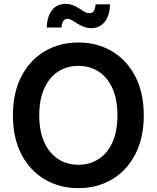

<svg xmlns="http://www.w3.org/2000/svg" viewBox="-20 -956 805 986"><path d="M382.8 10.3Q286.6 10.3 210.4 -34.4Q134.3 -79.1 90.3 -162.8Q46.4 -246.6 46.4 -363.3Q46.4 -480.5 90.3 -564.5Q134.3 -648.4 210.4 -693.1Q286.6 -737.8 382.8 -737.8Q478.5 -737.8 554.4 -693.1Q630.4 -648.4 674.3 -564.5Q718.3 -480.5 718.3 -363.3Q718.3 -246.6 674.3 -162.8Q630.4 -79.1 554.4 -34.4Q478.5 10.3 382.8 10.3ZM382.8 -109.9Q441.4 -109.9 486.6 -139.2Q531.7 -168.5 557.4 -225.1Q583 -281.7 583 -363.3Q583 -445.8 557.4 -502.4Q531.7 -559.1 486.6 -588.4Q441.4 -617.7 382.8 -617.7Q323.7 -617.7 278.6 -588.4Q233.4 -559.1 207.5 -502.2Q181.6 -445.3 181.6 -363.3Q181.6 -281.7 207.5 -225.1Q233.4 -168.5 278.6 -139.2Q323.7 -109.9 382.8 -109.9ZM449.7 -811.5Q428.2 -811.5 409.9 -818.6Q391.6 -825.7 377 -835.2Q362.3 -844.7 349.6 -852.1Q336.9 -859.4 326.2 -859.4Q311.5 -859.4 304.2 -846.4Q296.9 -833.5 295.9 -814.5H220.2Q221.7 -871.6 247.1 -903.8Q272.5 -936 315.9 -936Q338.4 -936 356 -928.7Q373.5 -921.4 387.7 -912.1Q401.9 -902.8 414.3 -895.5Q426.8 -888.2 439.5 -888.2Q455.1 -888.2 462.2 -899.7Q469.2 -911.1 470.7 -933.6H544.9Q543.9 -876 517.6 -843.8Q491.2 -811.5 449.7 -811.5Z"/></svg>

Font: V-Inter
Style: SemiBold-600
Weight: 600
Designer: Rasmus Andersson
Foundry: rsms
Version: Version 4.000;git-4146feb